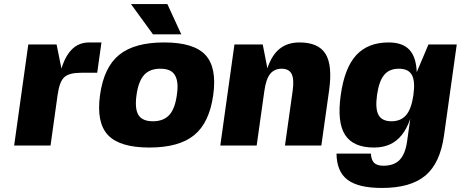

<svg xmlns="http://www.w3.org/2000/svg" viewBox="-20 -720 2280 950"><path d="M265 -250 230 0H50L120 -500H260L284 -381Q298 -426 318 -454.5Q338 -483 363.5 -496.5Q389 -510 422 -510H482L461 -360H381Q322 -360 298 -338Q274 -316 265 -250Z M569.5 -448.5Q645 -510 792 -510Q939 -510 996.5 -448Q1054 -386 1035 -249.5Q1016 -113 941 -51.5Q866 10 719 10Q572 10 514 -52Q456 -114 475 -250.5Q494 -387 569.5 -448.5ZM855 -250Q862 -295 855 -324Q848 -353 828.5 -366.5Q809 -380 773 -380Q721 -380 693 -349Q665 -318 655.5 -250Q646 -182 665 -151Q684 -120 736.5 -120Q789 -120 817.5 -151Q846 -182 855 -250ZM808 -700 877 -550H737L628 -700Z M1280 -500 1303 -382Q1325 -448 1364 -479Q1403 -510 1462 -510Q1556 -510 1591 -453Q1626 -396 1608 -270L1570 0H1390L1428 -270Q1436 -328 1423 -354Q1410 -380 1373.5 -380Q1337 -380 1316.5 -354Q1296 -328 1288 -270L1250 0H1070L1140 -500Z M2042 -363 2100 -500H2240L2177 -50Q2158 87 2085 148.5Q2012 210 1870 210Q1753 210 1699.5 169.5Q1646 129 1645 40H1815Q1817 72 1831.5 86Q1846 100 1877 100Q1929 100 1957 71.5Q1985 43 1994 -19L2010 -132Q1993 -83 1967.5 -51.5Q1942 -20 1908 -5Q1874 10 1830 10Q1728 10 1687.5 -52.5Q1647 -115 1666 -250Q1685 -385 1743 -447.5Q1801 -510 1903 -510Q1971 -510 2005 -474.5Q2039 -439 2042 -363ZM2018 -349Q2001 -380 1953.5 -380Q1906 -380 1880.5 -349Q1855 -318 1845.5 -250Q1836 -182 1853 -151Q1870 -120 1917 -120Q1964 -120 1990 -151Q2016 -182 2025.5 -250Q2035 -318 2018 -349Z"/></svg>

Font: Fivo Sans Modern Heavy
Style: Regular
Weight: 900
Designer: Alexander Slobzheninov
Foundry: Alexander Slobzheninov
Version: 1.0